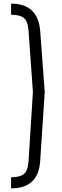

<svg xmlns="http://www.w3.org/2000/svg" viewBox="-20 -806 342 1056"><path d="M137 80 161 -300 137 -636Q133 -690 111 -707.5Q89 -725 41 -725V-786Q189 -786 201 -636L226 -300L201 80Q191 230 41 230V169Q89 169 111 151.5Q133 134 137 80Z"/></svg>

Font: Strong
Style: Regular
Weight: 400
Designer: Roman Shchyukin (Gaslight Type Foundry)
Foundry: Cyreal (www.cyreal.org)
Version: Version 1.001